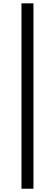

<svg xmlns="http://www.w3.org/2000/svg" viewBox="-20 -858 332 1157"><path d="M109.4 279.3V-837.9H181.6V279.3Z"/></svg>

Font: Bpmf Zihi Serif Bold
Style: Bold
Weight: 700
Foundry: But Ko
Version: Version 1.320